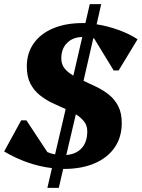

<svg xmlns="http://www.w3.org/2000/svg" viewBox="-28 -797 682 924"><path d="M200 107 222 12Q104 -2 -8 -68L74 -218H99L200 -65Q218 -57 237 -54L288 -272Q256 -286 223.5 -301.5Q191 -317 163 -339.5Q135 -362 118 -395Q101 -428 101 -477Q101 -541 134 -588Q167 -635 227.5 -660.5Q288 -686 370 -686Q376 -686 383 -686L404 -777H459L437 -680Q489 -672 542 -653Q595 -634 634 -608L543 -458H519L425 -612Q423 -612 421 -613L374 -408Q405 -394 437 -378.5Q469 -363 496.5 -341Q524 -319 541 -286Q558 -253 558 -205Q558 -137 524 -87.5Q490 -38 427.5 -11Q365 16 279 16H276L255 107ZM267 -517Q267 -487 283 -467.5Q299 -448 325 -433L368 -619Q322 -618 294.5 -590Q267 -562 267 -517ZM392 -165Q392 -193 376.5 -212.5Q361 -232 337 -247L291 -51Q339 -55 365.5 -84.5Q392 -114 392 -165Z"/></svg>

Font: Platypi
Style: Bold Italic
Weight: 700
Italic angle: -13°
Designer: David Sargent
Foundry: Bolt Cutter Type
Version: Version 1.200; ttfautohint (v1.8.4.7-5d5b)